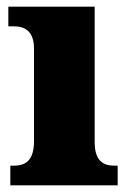

<svg xmlns="http://www.w3.org/2000/svg" viewBox="-20 -556 393 576"><path d="M11 0H333V-59H323C288 -59 264 -75 264 -130V-536H5V-477H22C56 -477 82 -461 82 -410V-133C82 -76 58 -59 22 -59H11Z"/></svg>

Font: Noto Serif Georgian SemiCondensed Black
Style: Regular
Weight: 900
Width: 4
Designer: Monotype Design Team, Akaki Razmadze
Foundry: Google LLC
Version: Version 2.003